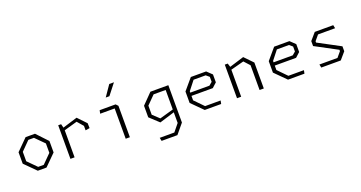

<svg xmlns="http://www.w3.org/2000/svg" viewBox="-47 -1642 5053 2686"><g transform="rotate(-20 2480.0 -299.0)"><path d="M245 0H374.5L540 -165V-335L384.5 -500H245L80 -335V-165ZM138 -180V-320L268 -451H351.5L482 -320V-180L351.5 -49H268Z M1066.5 -302.5 1129.5 -312.5 1127.5 -386 1008 -511.5 788 -444 774 -500H730.5V0H792.5V-403L989 -458.5L1066.5 -368.5Z M1553.5 0H1615.5V-467.5L1585 -500H1347.5L1337.5 -451H1553.5ZM1488 -637 1599 -798.5H1669L1542.5 -637Z M2015 200H2250.5L2370 56V-500H2103L1952 -346V-174L2087.5 -48.5L2312 -117.5V41L2222.5 151H2005ZM2010 -191.5V-326.5L2132.5 -450H2312V-159.5L2106.5 -101.5Z M2730 0H2974.5L2984.5 -49H2753L2623 -182.5V-248.5H2940.5L3008.5 -310.5V-427.5L2932.5 -500H2705L2565 -335V-165ZM2623 -297V-317.5L2728 -451H2908L2955.5 -411V-337L2908 -297Z M3546.5 0H3609.5V-386L3488 -511.5L3271.5 -445L3254 -500H3210.5V0H3272.5V-402L3469 -453.5L3546.5 -368.5Z M3970 0H4214.5L4224.5 -49H3993L3863 -182.5V-248.5H4180.5L4248.5 -310.5V-427.5L4172.5 -500H3945L3805 -335V-165ZM3863 -297V-317.5L3968 -451H4148L4195.5 -411V-337L4148 -297Z M4465 0H4755L4845 -104.5V-178L4516 -353.5V-373.5L4581 -451H4835L4825 -500H4550L4460 -395.5V-322L4789 -146.5V-126.5L4724 -49H4455Z"/></g></svg>

Font: Monaspace Krypton ExtraLight
Style: Regular
Weight: 200
Designer: Riley Cran & the Lettermatic Team
Foundry: Lettermatic
Version: Version 1.101 (Monaspace Krypton)